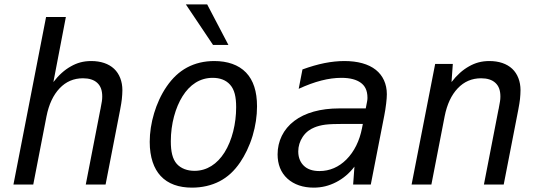

<svg xmlns="http://www.w3.org/2000/svg" viewBox="-20 -837 2448 871"><path d="M41 0H130.9L190.9 -309.1C201.7 -363.8 221.7 -406.2 250.5 -436.5C279.3 -466.8 314.5 -481.9 356.4 -481.9C384.3 -481.9 406.2 -475.1 421.4 -460.9C436.5 -446.8 443.8 -427.2 443.8 -398.9C443.8 -382.3 441.4 -373 436.5 -346.2C435.5 -342.3 437 -345.2 435.1 -339.4L369.1 0H459L524.9 -338.9C529.3 -361.8 531.2 -374 532.7 -387.2C534.2 -400.4 535.2 -417.5 535.2 -428.2C535.2 -467.3 522 -502 497.6 -524.9C472.7 -548.3 436.5 -560.1 394 -560.1C357.9 -560.1 329.6 -551.8 301.8 -536.1C272.9 -520 246.6 -496.6 222.2 -464.8L278.8 -759.8H189Z M946.3 -633.3H1016.1L919.9 -816.9H823.2ZM851.1 14.2C896.5 14.2 939.5 4.4 976.1 -14.6C1012.7 -33.7 1043 -61.5 1069.8 -101.1C1090.3 -131.3 1111.3 -172.4 1126 -221.2C1139.2 -265.6 1146 -310.5 1146 -354.5C1146 -422.4 1129.4 -473.1 1096.2 -507.8C1062 -543.5 1011.2 -560.1 952.1 -560.1C906.2 -560.1 865.2 -550.3 828.6 -530.8C792.5 -511.2 762.7 -483.4 735.8 -444.3C710 -406.7 691.4 -364.3 679.2 -323.7C666 -279.8 659.2 -235.8 659.2 -193.4C659.2 -123 678.2 -71.8 708.5 -39.1C742.2 -2.4 791.5 14.2 851.1 14.2ZM862.3 -62C830.1 -62 801.3 -72.3 782.2 -93.3C762.2 -115.7 754.9 -149.9 754.9 -196.3C754.9 -274.9 775.9 -349.1 808.1 -400.4C840.8 -452.6 886.7 -483.9 944.8 -483.9C976.6 -483.9 1004.4 -474.6 1023.9 -452.6C1043.9 -430.2 1051.3 -397.5 1051.3 -350.6C1051.3 -276.4 1033.2 -200.7 998.5 -145.5C965.3 -92.8 918.5 -62 862.3 -62Z M1402.8 14.2C1439.9 14.2 1472.7 5.9 1504.9 -10.7C1536.6 -26.9 1564.5 -50.3 1587.9 -81.1L1582 0H1662.1L1723.1 -312C1726.6 -330.1 1729.5 -347.2 1731.9 -368.2C1733.9 -385.3 1734.9 -398.4 1734.9 -409.7C1734.9 -456.5 1716.8 -494.6 1685.1 -520C1651.4 -546.9 1602.1 -560.1 1542.5 -560.1C1514.6 -560.1 1483.9 -557.1 1452.1 -550.8C1420.4 -544.4 1387.2 -534.7 1352.1 -522L1335 -434.1C1371.1 -450.7 1405.3 -463.4 1438 -471.7C1470.2 -480 1501 -483.9 1528.8 -483.9C1568.8 -483.9 1597.2 -475.6 1616.2 -461.9C1633.8 -449.2 1647 -429.7 1647 -392.6C1647 -391.6 1647 -387.7 1646.5 -384.3L1645 -375L1639.2 -345.2H1519C1434.1 -345.2 1363.8 -325.7 1314.5 -288.1C1265.1 -250.5 1239.3 -196.3 1239.3 -136.7C1239.3 -92.3 1253.4 -54.2 1284.2 -26.4C1314 0.5 1355 14.2 1402.8 14.2ZM1429.2 -61C1397 -61 1374 -69.8 1358.4 -85C1344.7 -98.1 1333 -119.1 1333 -149.9C1333 -173.3 1339.8 -195.8 1353 -215.8C1369.1 -240.2 1389.6 -252 1406.2 -258.8C1418.9 -264.2 1436.5 -269 1455.6 -271.5C1474.6 -273.9 1503.4 -274.9 1542 -274.9H1626L1622.1 -254.9C1611.3 -199.2 1587.4 -149.4 1551.3 -113.3C1517.1 -79.1 1475.6 -61 1429.2 -61Z M1847.2 0H1937L1997.1 -309.1C2007.8 -363.8 2027.8 -406.2 2056.6 -436.5C2085.4 -466.8 2120.6 -481.9 2162.6 -481.9C2190.4 -481.9 2212.4 -475.1 2227.5 -460.9C2242.7 -446.8 2250 -427.2 2250 -398.9C2250 -382.3 2247.6 -373 2242.7 -346.2C2241.7 -342.3 2243.2 -345.2 2241.2 -339.4L2175.3 0H2265.1L2331.1 -338.9C2335.4 -361.8 2337.4 -374 2338.9 -387.2C2340.3 -400.4 2341.3 -417.5 2341.3 -428.2C2341.3 -467.3 2328.1 -502 2303.7 -524.9C2278.8 -548.3 2242.7 -560.1 2200.2 -560.1C2164.1 -560.1 2135.7 -551.8 2107.9 -536.1C2079.1 -520 2052.7 -496.6 2028.3 -464.8L2034.2 -546.9H1954.1Z"/></svg>

Font: Hack
Style: Oblique
Weight: 400
Italic angle: -12°
Monospace: yes
Designer: Christopher Simpkins
Foundry: Christopher Simpkins
Version: Version 2.010